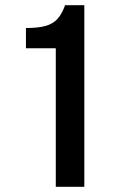

<svg xmlns="http://www.w3.org/2000/svg" viewBox="-20 -720 440 740"><path d="M195 -534H80V-612Q127 -612 155.5 -620Q184 -628 201 -646.5Q218 -665 231 -700H305V0H195Z"/></svg>

Font: kids-team
Style: team
Weight: 400
Designer: Ryoichi Tsunekawa, Thomas Gollenia, Laura Emeder
Foundry: Ryoichi Tsunekawa, Thomas Gollenia, Laura Emeder
Version: Version 2.000